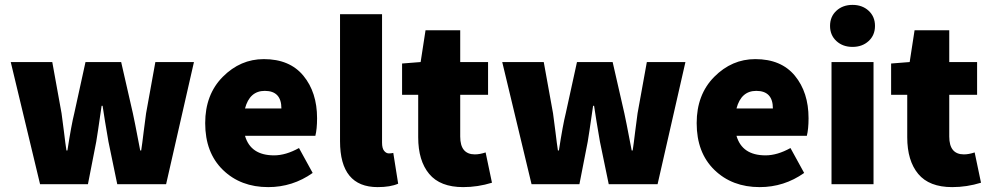

<svg xmlns="http://www.w3.org/2000/svg" viewBox="-20 -754 4054 786"><path d="M144 0 24 -500H194L232 -290Q236 -264 242 -213.5Q248 -163 252 -138H256Q272 -242 284 -290L330 -500H476L524 -290Q528 -274 554 -138H558Q562 -163 568 -213.5Q574 -264 578 -290L616 -500H774L660 0H460L424 -174Q408 -266 400 -321H396Q378 -196 374 -174L340 0Z M1278 -270Q1278 -226 1271 -198H983Q1006 -118 1102 -118Q1150 -118 1204 -148L1260 -46Q1178 12 1078 12Q965 12 892.5 -58.5Q820 -129 820 -250Q820 -367 892 -439.5Q964 -512 1060 -512Q1166 -512 1222 -444Q1278 -376 1278 -270ZM983 -310H1132Q1132 -382 1064 -382Q1002 -382 983 -310Z M1526 12Q1372 12 1372 -176V-696H1544V-170Q1544 -147 1552.5 -136.5Q1561 -126 1572 -126Q1582 -126 1590 -128L1610 -2Q1578 12 1526 12Z M1876 12Q1782 12 1737 -42Q1692 -96 1692 -192V-366H1626V-494L1702 -500L1722 -630H1864V-500H1978V-366H1864V-195Q1864 -122 1924 -122Q1944 -122 1968 -130L1994 -6Q1936 12 1876 12Z M2156 0 2036 -500H2206L2244 -290Q2248 -264 2254 -213.5Q2260 -163 2264 -138H2268Q2284 -242 2296 -290L2342 -500H2488L2536 -290Q2540 -274 2566 -138H2570Q2574 -163 2580 -213.5Q2586 -264 2590 -290L2628 -500H2786L2672 0H2472L2436 -174Q2420 -266 2412 -321H2408Q2390 -196 2386 -174L2352 0Z M3290 -270Q3290 -226 3283 -198H2995Q3018 -118 3114 -118Q3162 -118 3216 -148L3272 -46Q3190 12 3090 12Q2977 12 2904.5 -58.5Q2832 -129 2832 -250Q2832 -367 2904 -439.5Q2976 -512 3072 -512Q3178 -512 3234 -444Q3290 -376 3290 -270ZM2995 -310H3144Q3144 -382 3076 -382Q3014 -382 2995 -310Z M3536 -586Q3510 -562 3470 -562Q3430 -562 3404 -586Q3378 -610 3378 -648Q3378 -686 3404 -710Q3430 -734 3470 -734Q3510 -734 3536 -710Q3562 -686 3562 -648Q3562 -610 3536 -586ZM3384 0V-500H3556V0Z M3878 12Q3784 12 3739 -42Q3694 -96 3694 -192V-366H3628V-494L3704 -500L3724 -630H3866V-500H3980V-366H3866V-195Q3866 -122 3926 -122Q3946 -122 3970 -130L3996 -6Q3938 12 3878 12Z"/></svg>

Font: Assistant ExtraBold
Style: Regular
Weight: 800
Designer: Hebrew By Ben Nathan, Latin by Paul Hunt
Version: Version 2.001;PS 002.001;hotconv 1.0.88;makeotf.lib2.5.64775